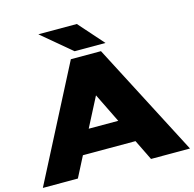

<svg xmlns="http://www.w3.org/2000/svg" viewBox="-125 -1021 1160 1148"><g transform="rotate(-15 455.5 -447.0)"><path d="M0 0 360.9 -700H547.3L910.9 0H669.6L607.5 -126.9H282L216.8 0ZM356.5 -271H539.3L450.2 -452.5ZM586.2 -740.3H395.1L211.7 -894.2H449.9Z"/></g></svg>

Font: Science Gothic
Style: Regular
Weight: 400
Designer: Thomas Phinney, Vassil Kateliev, Brandon Buerkle
Foundry: Font Detective LLC
Version: Version 1.018